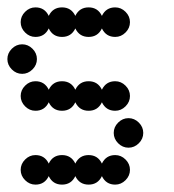

<svg xmlns="http://www.w3.org/2000/svg" viewBox="-20 -500 472 520"><path d="M76 -80Q101 -80 112 -57Q123 -80 148 -80Q173 -80 184 -57Q195 -80 220 -80Q245 -80 256 -57Q267 -80 292 -80Q308 -80 320 -68Q332 -56 332 -40Q332 -24 320 -12Q308 0 292 0Q267 0 256 -23Q245 0 220 0Q195 0 184 -23Q173 0 148 0Q123 0 112 -23Q101 0 76 0Q60 0 48 -12Q36 -24 36 -40Q36 -56 48 -68Q60 -80 76 -80ZM300 -112Q288 -124 288 -140Q288 -156 300 -168Q312 -180 328 -180Q344 -180 356 -168Q368 -156 368 -140Q368 -124 356 -112Q344 -100 328 -100Q312 -100 300 -112ZM76 -280Q101 -280 112 -257Q123 -280 148 -280Q173 -280 184 -257Q195 -280 220 -280Q245 -280 256 -257Q267 -280 292 -280Q308 -280 320 -268Q332 -256 332 -240Q332 -224 320 -212Q308 -200 292 -200Q267 -200 256 -223Q245 -200 220 -200Q195 -200 184 -223Q173 -200 148 -200Q123 -200 112 -223Q101 -200 76 -200Q60 -200 48 -212Q36 -224 36 -240Q36 -256 48 -268Q60 -280 76 -280ZM12 -312Q0 -324 0 -340Q0 -356 12 -368Q24 -380 40 -380Q56 -380 68 -368Q80 -356 80 -340Q80 -324 68 -312Q56 -300 40 -300Q24 -300 12 -312ZM76 -480Q101 -480 112 -457Q123 -480 148 -480Q173 -480 184 -457Q195 -480 220 -480Q245 -480 256 -457Q267 -480 292 -480Q308 -480 320 -468Q332 -456 332 -440Q332 -424 320 -412Q308 -400 292 -400Q267 -400 256 -423Q245 -400 220 -400Q195 -400 184 -423Q173 -400 148 -400Q123 -400 112 -423Q101 -400 76 -400Q60 -400 48 -412Q36 -424 36 -440Q36 -456 48 -468Q60 -480 76 -480Z"/></svg>

Font: Dotrice Condensed
Style: Regular
Weight: 400
Width: 2
Monospace: yes
Designer: Paul Flo Williams
Foundry: His Deeds Are Dust
Version: Version 1.001